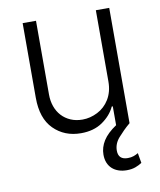

<svg xmlns="http://www.w3.org/2000/svg" viewBox="-85 -612 747 895"><g transform="rotate(-10 288.5 -165.0)"><path d="M83.5 -545.5H146.7V-196Q146.7 -165.8 155.9 -139.9Q165.1 -114 182.5 -95Q199.9 -76 224.8 -65.2Q249.6 -54.3 280.9 -54.3Q317.5 -54.3 352.3 -72.1Q369.3 -80.6 383.5 -93.8Q397.7 -106.9 408.2 -124.1Q418.7 -141.3 424.4 -162.5Q430 -183.6 430 -208.5V-545.5H493.3V-0.4L493.6 0Q476.6 14.2 462.7 28.1Q448.9 41.9 436.4 56.1Q412.6 83.1 412.6 116.1Q412.6 159.1 457.4 159.1Q473.4 159.1 485.6 154.7Q497.9 150.2 507.1 144.5L515.3 192.1Q502.1 201 484.4 207.6Q466.6 214.1 443.2 214.1Q422.2 214.1 404.7 208.1Q387.1 202.1 374.5 190.7Q361.9 179.3 354.9 162.5Q348 145.6 348 123.9Q348 89.5 367.5 58.4Q387.1 27.3 430 -1.4V-90.6H425.1Q406.6 -50.1 364.3 -21Q323.5 7.1 262.8 7.1Q185 7.1 133.9 -44Q83.5 -94.5 83.5 -192.1Z"/></g></svg>

Font: Inter P Light
Style: Regular
Weight: 300
Designer: Rasmus Andersson
Foundry: rsms
Version: Version 3.018;git-588b23468